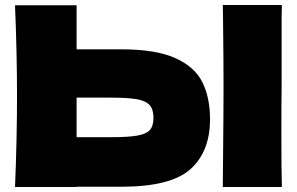

<svg xmlns="http://www.w3.org/2000/svg" viewBox="-20 -747 1186 767"><path d="M1104 -216Q1104 -67 1106 0H870L871 -113Q873 -299 873 -400Q873 -496 871 -672L870 -727H1106Q1105 -695 1105 -680V-493V-400Q1104 -340 1104 -216ZM464 -550Q601 -550 679 -515.5Q757 -481 788 -419.5Q819 -358 819 -270Q819 -142 741 -71.5Q663 -1 464 -1H286V0H40Q48 -194 48 -363Q48 -532 40 -726H286V-550ZM424 -199Q494 -199 529.5 -205.5Q565 -212 579 -228Q593 -244 593 -277Q593 -310 578 -327Q563 -344 527.5 -350.5Q492 -357 424 -357H286V-199Z"/></svg>

Font: Dela Gothic One
Style: Regular
Weight: 400
Designer: aratakana
Foundry: aratakana
Version: Version 1.004